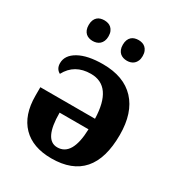

<svg xmlns="http://www.w3.org/2000/svg" viewBox="-179 -869 929 998"><g transform="rotate(30 285.5 -370.0)"><path d="M42 -282.2H370.1Q364.7 -474.1 235.8 -474.1Q138.2 -474.1 95.2 -393.1Q67.9 -407.7 67.9 -441.9Q67.9 -489.7 120.6 -519.3Q173.3 -548.8 265.1 -548.8Q390.6 -548.8 457.3 -477.5Q523.9 -406.2 523.9 -273.9Q523.9 9.8 275.9 9.8Q163.6 9.8 102.8 -52.7Q42 -115.2 42 -231ZM368.2 -217.8H194.8Q194.8 -55.2 273.9 -55.2Q363.3 -55.2 368.2 -217.8ZM97.7 -688Q97.7 -705.1 102.5 -717Q107.4 -729 115.5 -736.3Q123.5 -743.7 134.3 -746.8Q145 -750 156.7 -750Q168.5 -750 179.2 -746.8Q189.9 -743.7 198.2 -736.3Q206.5 -729 211.7 -717Q216.8 -705.1 216.8 -688Q216.8 -671.4 211.7 -659.4Q206.5 -647.5 198.2 -640.1Q189.9 -632.8 179.2 -629.4Q168.5 -626 156.7 -626Q145 -626 134.3 -629.4Q123.5 -632.8 115.5 -640.1Q107.4 -647.5 102.5 -659.4Q97.7 -671.4 97.7 -688ZM302.7 -688Q302.7 -705.1 307.6 -717Q312.5 -729 320.8 -736.3Q329.1 -743.7 339.8 -746.8Q350.6 -750 362.8 -750Q374 -750 384.5 -746.8Q395 -743.7 403.3 -736.3Q411.6 -729 416.7 -717Q421.9 -705.1 421.9 -688Q421.9 -671.4 416.7 -659.4Q411.6 -647.5 403.3 -640.1Q395 -632.8 384.5 -629.4Q374 -626 362.8 -626Q350.6 -626 339.8 -629.4Q329.1 -632.8 320.8 -640.1Q312.5 -647.5 307.6 -659.4Q302.7 -671.4 302.7 -688Z"/></g></svg>

Font: Droid Serif
Style: Bold
Weight: 700
Designer: Monotype Design team
Foundry: Monotype Imaging Inc.
Version: Version 1.03